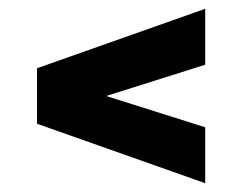

<svg xmlns="http://www.w3.org/2000/svg" viewBox="-20 -471 549 436"><path d="M446 -55 64 -190V-316L446 -451V-324L221 -253L446 -182Z"/></svg>

Font: Saira Semi Condensed ExtraBold
Style: Regular
Weight: 800
Width: 4
Designer: Hector Gatti with collaboration of the Omnibus-Type team
Foundry: Omnibus-Type
Version: Version 1.001; ttfautohint (v1.8)